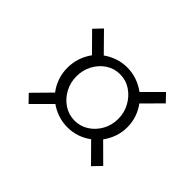

<svg xmlns="http://www.w3.org/2000/svg" viewBox="-109 -833 972 972"><g transform="rotate(45 377.5 -347.0)"><path d="M125 -117.5 218.5 -212.5Q197.5 -239.5 185.5 -273.2Q173.5 -307 173.5 -345.5Q173.5 -383 185 -416.8Q196.5 -450.5 217 -478L122.5 -573.5L164 -617L260 -519.5Q287 -539 319.2 -550Q351.5 -561 386.5 -561Q424 -561 457.8 -549Q491.5 -537 518.5 -516.5L613.5 -611.5L653.5 -570L559 -475Q579 -448.5 590.2 -415.8Q601.5 -383 601.5 -347Q601.5 -310 589.8 -277Q578 -244 558 -217L653.5 -122L610.5 -77.5L514.5 -174.5Q488 -154.5 455.5 -143.2Q423 -132 386.5 -132Q351.5 -132 319.2 -142.8Q287 -153.5 260.5 -172.5L164.5 -76.5ZM236.5 -347.5Q236.5 -302.5 257 -264.8Q277.5 -227 312.2 -204.2Q347 -181.5 388.5 -181.5Q430 -181.5 464 -203.5Q498 -225.5 518.5 -262.5Q539 -299.5 539 -344Q539 -389 518 -427Q497 -465 462.5 -488Q428 -511 385.5 -511Q344 -511 310.2 -488.8Q276.5 -466.5 256.5 -429.2Q236.5 -392 236.5 -347.5Z"/></g></svg>

Font: Merriweather 48pt Light
Style: Italic
Weight: 300
Italic angle: -7.8°
Version: Version 2.101